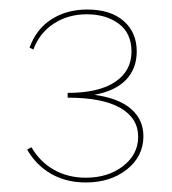

<svg xmlns="http://www.w3.org/2000/svg" viewBox="-20 -782 360 403"><path d="M281 -496Q281 -454 246.5 -426.5Q212 -399 160 -399Q119 -399 87.5 -417Q56 -435 37 -468L46 -473Q64 -442 93.5 -425.5Q123 -409 160 -409Q207 -409 238.5 -433.5Q270 -458 270 -495Q270 -534 232.5 -555.5Q195 -577 122 -577V-587Q187 -587 221.5 -610Q256 -633 256 -674Q256 -712 229.5 -732Q203 -752 162 -752Q123 -752 93 -732.5Q63 -713 50 -678L42 -682Q56 -721 88 -741.5Q120 -762 163 -762Q212 -762 239.5 -738Q267 -714 267 -674Q267 -638 244.5 -614.5Q222 -591 178 -583Q229 -576 255 -553.5Q281 -531 281 -496Z"/></svg>

Font: Ysabeau Hairline
Style: Regular
Weight: 100
Designer: Christian Thalmann (Catharsis Fonts)
Version: Version 0.003